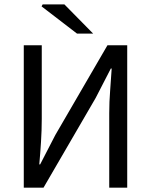

<svg xmlns="http://www.w3.org/2000/svg" viewBox="-20 -865 696 885"><path d="M89.6 0V-656.3H172.5V-316.6Q172.5 -265.1 169 -210.8Q165.6 -156.6 161.1 -107.3H165.1L235 -242.7L475.3 -656.3H566.4V0H483.5V-343.2Q483.5 -395.7 487.7 -447.8Q492 -499.9 494.8 -549H490.8L421 -413.6L180.6 0ZM335.2 -710 171.6 -835.6 176.6 -844.7H276.8L409.5 -710Z"/></svg>

Font: Source Sans 3 VF
Style: Regular
Weight: 200
Designer: Paul D. Hunt
Foundry: Adobe
Version: Version 3.046;hotconv 1.0.118;makeotfexe 2.5.65603